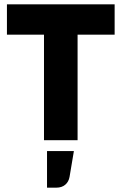

<svg xmlns="http://www.w3.org/2000/svg" viewBox="-20 -647 561 886"><path d="M12 0ZM509 -627V-487H338V0H183V-487H12V-627ZM321 50 301 169Q297 192 281 205.5Q265 219 240 219H197V50Z"/></svg>

Font: Blinker
Style: Bold
Weight: 700
Designer: Juergen Huber
Foundry: supertype
Version: Version 1.015;PS 1.15;hotconv 1.0.88;makeotf.lib2.5.647800; 